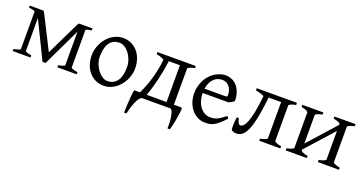

<svg xmlns="http://www.w3.org/2000/svg" viewBox="-38 -1041 3383 1797"><g transform="rotate(20 1654.0 -142.0)"><path d="M661.1 -433.1Q649.9 -433.1 634.5 -429.7Q619.1 -426.3 603.5 -420.9V-43Q603.5 -38.6 621.6 -32.2Q639.6 -25.9 668.9 -21V0H477.1V-21Q504.4 -25.9 522 -32Q539.6 -38.1 539.6 -43V-378.4L358.9 0H328.6L147.5 -371.1V-43Q147.5 -38.6 163.3 -32.2Q179.2 -25.9 208.5 -21V0H31.7V-21Q45.4 -23.4 57.4 -26.1Q69.3 -28.8 78.4 -31.7Q87.4 -34.7 92.5 -37.6Q97.7 -40.5 97.7 -43V-419.4Q81.1 -426.8 64.5 -429.9Q47.9 -433.1 36.1 -433.1V-454.1H166Q169.9 -454.1 172.6 -453.1Q175.3 -452.1 177.7 -448.7Q180.2 -445.3 183.3 -439.5Q186.5 -433.6 191.9 -423.8L353.5 -104.5L507.8 -423.8Q513.2 -434.6 516.6 -440.7Q520 -446.8 522.5 -449.7Q524.9 -452.6 527.3 -453.4Q529.8 -454.1 533.7 -454.1H661.1Z M1088.9 -222.2Q1088.9 -260.7 1076.2 -295.7Q1063.5 -330.6 1043.5 -357.2Q1023.4 -383.8 998 -399.4Q972.7 -415 947.8 -415Q910.6 -415 885.3 -400.9Q859.9 -386.7 844.5 -362.1Q829.1 -337.4 822.3 -303.7Q815.4 -270 815.4 -231Q815.4 -192.4 829.1 -157.5Q842.8 -122.6 863.5 -96.2Q884.3 -69.8 909.2 -54.4Q934.1 -39.1 956.5 -39.1Q991.2 -39.1 1016.1 -52Q1041 -64.9 1057.1 -88.9Q1073.2 -112.8 1081.1 -146.5Q1088.9 -180.2 1088.9 -222.2ZM1164.6 -236.8Q1164.6 -204.1 1156.2 -172.9Q1147.9 -141.6 1133.3 -113.8Q1118.7 -85.9 1098.1 -62.3Q1077.6 -38.6 1053 -21.5Q1028.3 -4.4 1000.5 5.1Q972.7 14.6 942.9 14.6Q896.5 14.6 859.1 -2.9Q821.8 -20.5 795.2 -51.3Q768.6 -82 754.2 -124.5Q739.7 -167 739.7 -216.8Q739.7 -249 747.8 -280.3Q755.9 -311.5 770.3 -339.6Q784.7 -367.7 804.9 -391.4Q825.2 -415 849.9 -432.1Q874.5 -449.2 903.1 -459Q931.6 -468.8 961.9 -468.8Q1007.8 -468.8 1045.2 -451.2Q1082.5 -433.6 1109.1 -402.6Q1135.7 -371.6 1150.1 -329.1Q1164.6 -286.6 1164.6 -236.8Z M1691.4 -43.9 1704.1 -34.2Q1703.1 -17.1 1700.4 3.2Q1697.8 23.4 1694.6 44.7Q1691.4 65.9 1687.3 86.9Q1683.1 107.9 1679 126.7Q1674.8 145.5 1670.9 160.6Q1667 175.8 1663.6 185.5H1640.6Q1642.1 152.3 1639.9 119.1Q1637.7 85.9 1632.3 59.6Q1627 33.2 1618.9 16.6Q1610.8 0 1600.6 0H1323.2Q1312.5 0 1300.5 12.2Q1288.6 24.4 1276.6 48.1Q1264.6 71.8 1252.9 106.4Q1241.2 141.1 1231.4 185.5H1208.5Q1208.5 168.9 1209.2 148.2Q1210 127.4 1211.2 105.2Q1212.4 83 1213.9 60.5Q1215.3 38.1 1217 18.1Q1218.8 -2 1220.9 -18.1Q1223.1 -34.2 1225.6 -43.9H1282.7Q1302.2 -82.5 1319.3 -127.4Q1336.4 -172.4 1349.6 -219.2Q1362.8 -266.1 1371.8 -313Q1380.9 -359.9 1384.8 -403.3Q1384.8 -406.2 1378.7 -410.2Q1372.6 -414.1 1362.1 -418.2Q1351.6 -422.4 1337.6 -426.3Q1323.7 -430.2 1307.6 -433.1V-454.1H1689.5V-433.1Q1656.2 -426.3 1638.7 -418.2Q1621.1 -410.2 1621.1 -403.3V-43.9ZM1350.1 -43.9H1547.9V-410.2H1437Q1431.2 -363.8 1422.4 -315.4Q1413.6 -267.1 1402.3 -219.7Q1391.1 -172.4 1377.9 -127.4Q1364.7 -82.5 1350.1 -43.9Z M1965.8 -417.5Q1940.4 -417.5 1919.2 -407.7Q1897.9 -397.9 1881.6 -380.1Q1865.2 -362.3 1854.2 -337.6Q1843.3 -313 1838.9 -283.2H2047.9Q2059.1 -283.2 2062.7 -286.9Q2066.4 -290.5 2066.4 -300.8Q2066.4 -314 2062.7 -333.7Q2059.1 -353.5 2048.1 -372.3Q2037.1 -391.1 2017.3 -404.3Q1997.6 -417.5 1965.8 -417.5ZM2146.5 -272Q2137.7 -262.2 2123 -253.9Q2108.4 -245.6 2092.8 -239.3H1835.9Q1836.4 -201.2 1846.4 -166.7Q1856.4 -132.3 1875.2 -106.2Q1894 -80.1 1920.7 -64.5Q1947.3 -48.8 1980.5 -48.8Q1995.6 -48.8 2010 -50.8Q2024.4 -52.7 2041 -59.6Q2057.6 -66.4 2077.9 -79.6Q2098.1 -92.8 2125.5 -115.2Q2131.8 -111.8 2136.5 -105.5Q2141.1 -99.1 2143.6 -95.2Q2110.8 -59.6 2086.2 -37.8Q2061.5 -16.1 2039.8 -4.4Q2018.1 7.3 1996.8 11Q1975.6 14.6 1950.7 14.6Q1913.1 14.6 1879.2 -1.5Q1845.2 -17.6 1819.3 -47.1Q1793.5 -76.7 1778.1 -118.4Q1762.7 -160.2 1762.7 -211.9Q1762.7 -244.6 1770 -276.4Q1777.3 -308.1 1791.3 -336.4Q1805.2 -364.7 1825.2 -388.7Q1845.2 -412.6 1870.6 -430.2Q1881.3 -437.5 1894.8 -444.6Q1908.2 -451.7 1922.9 -457Q1937.5 -462.4 1951.9 -465.6Q1966.3 -468.8 1979.5 -468.8Q2011.2 -468.8 2036.1 -460Q2061 -451.2 2079.6 -436.3Q2098.1 -421.4 2110.8 -401.6Q2123.5 -381.8 2131.6 -359.9Q2139.6 -337.9 2143.1 -315.2Q2146.5 -292.5 2146.5 -272Z M2487.3 0V-21Q2519.5 -27.3 2537.6 -35.2Q2555.7 -43 2555.7 -49.8V-410.2H2431.6Q2422.4 -326.7 2412.1 -263.2Q2401.9 -199.7 2389.9 -152.8Q2377.9 -106 2364 -75Q2350.1 -43.9 2334 -24.9Q2317.9 -5.9 2299.3 2Q2280.8 9.8 2258.8 9.8Q2246.6 9.8 2234.6 5.9Q2222.7 2 2212.9 -4.9Q2210.9 -6.3 2209.7 -14.2Q2208.5 -22 2208 -33.4Q2207.5 -44.9 2208 -58.8Q2208.5 -72.8 2209.5 -86.9Q2210.4 -101.1 2212.2 -114.3Q2213.9 -127.4 2216.3 -136.7L2237.3 -131.3Q2239.7 -113.8 2243.9 -102.8Q2248 -91.8 2252.7 -85.2Q2257.3 -78.6 2262 -76.4Q2266.6 -74.2 2270.5 -74.2Q2286.6 -74.7 2302 -90.6Q2317.4 -106.4 2331.8 -144Q2346.2 -181.6 2358.6 -244.6Q2371.1 -307.6 2381.3 -403.3Q2380.9 -406.2 2374 -409.9Q2367.2 -413.6 2355.7 -417.7Q2344.2 -421.9 2329.1 -425.8Q2314 -429.7 2296.9 -433.1V-454.1H2697.3V-433.1Q2664.1 -426.3 2646.5 -418.2Q2628.9 -410.2 2628.9 -403.3V-50.8Q2628.9 -44.9 2645.3 -36.4Q2661.6 -27.8 2697.3 -21V0Z M3070.8 0V-21Q3104 -27.8 3121.6 -35.9Q3139.2 -43.9 3139.2 -50.8V-335L2892.6 -59.6V-50.8Q2892.6 -44.9 2908.9 -36.4Q2925.3 -27.8 2960.9 -21V0H2751V-21Q2784.2 -27.8 2801.8 -35.9Q2819.3 -43.9 2819.3 -50.8V-403.3Q2819.3 -409.2 2803 -417.7Q2786.6 -426.3 2751 -433.1V-454.1H2960.9V-433.1Q2927.7 -426.3 2910.2 -418.2Q2892.6 -410.2 2892.6 -403.3V-119.6L3139.2 -395.5V-403.3Q3139.2 -409.2 3122.8 -417.7Q3106.4 -426.3 3070.8 -433.1V-454.1H3280.8V-433.1Q3247.6 -426.3 3230 -418.2Q3212.4 -410.2 3212.4 -403.3V-50.8Q3212.4 -44.9 3228.8 -36.4Q3245.1 -27.8 3280.8 -21V0Z"/></g></svg>

Font: Gentium Unicode
Style: Regular
Weight: 400
Version: Version 1.009